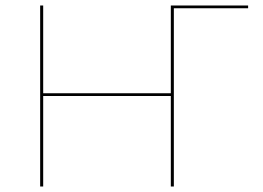

<svg xmlns="http://www.w3.org/2000/svg" viewBox="-20 -678 955 698"><path d="M882 -648H612V0H601V-329H137V0H126V-658H137V-339H601V-658H882Z"/></svg>

Font: Ysabeau Hairline
Style: Regular
Weight: 100
Designer: Christian Thalmann (Catharsis Fonts)
Version: Version 0.003